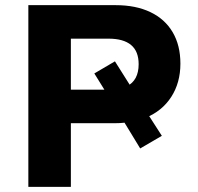

<svg xmlns="http://www.w3.org/2000/svg" viewBox="-20 -725 768 745"><path d="M90 0V-705H429Q507 -705 563.5 -678Q620 -651 650 -600Q680 -549 680 -478Q680 -404 644.5 -349Q609 -294 545 -268L547 -293L608 -198L524 -149L454 -264L484 -251Q472 -250 458.5 -248.5Q445 -247 429 -247H255V0ZM255 -377H401Q406 -377 410.5 -377.5Q415 -378 420 -378L403 -348L346 -440L426 -487L489 -387L472 -390Q518 -413 518 -476Q518 -526 488.5 -550.5Q459 -575 401 -575H255Z"/></svg>

Font: Nunito Sans 7pt ExtraBold
Style: Regular
Weight: 800
Designer: Vernon Adams
Foundry: Vernon Adams
Version: Version 3.101;gftools[0.9.27]